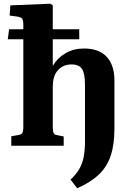

<svg xmlns="http://www.w3.org/2000/svg" viewBox="-20 -787 713 1037"><path d="M397 230 361 183Q391 155 408 126Q425 97 432 60.5Q439 24 439 -26V-329Q439 -390 423 -414.5Q407 -439 366 -439Q322 -439 293.5 -408.5Q265 -378 265 -318V-101Q265 -78 269.5 -68.5Q274 -59 289 -57L324 -50V0H41V-51L80 -58Q95 -60 100.5 -69Q106 -78 106 -104V-575H22L29 -629H106V-652Q106 -677 99.5 -686Q93 -695 69 -698L32 -703L36 -758L252 -767L265 -758V-629H408V-575H265V-434H267Q292 -476 335.5 -500.5Q379 -525 433 -525Q516 -525 557 -479.5Q598 -434 598 -353V-92Q598 -4 577 56.5Q556 117 511.5 158Q467 199 397 230Z"/></svg>

Font: Literata 36pt
Style: Bold
Weight: 700
Designer: Latin by Veronika Burian and Jose Scaglione. Greek by Irene Vlachou. Cyrillic by Vera Evstafieva.
Foundry: TypeTogether
Version: Version 3.002